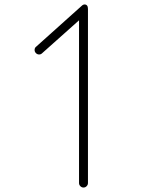

<svg xmlns="http://www.w3.org/2000/svg" viewBox="-20 -830 640 860"><path d="M374 -10Q374 -2 368 4Q362 10 354 10Q346 10 340 4Q334 -2 334 -10V-739L168 -591Q163 -586 155 -586Q147 -586 141 -592Q135 -598 135 -606Q135 -616 142 -621L345 -803Q352 -810 359 -810Q366 -810 370 -805Q374 -800 374 -790Z"/></svg>

Font: Tsukimi Rounded Light
Style: Regular
Weight: 300
Designer: Takashi Funayama
Foundry: Takashi Funayama
Version: Version 1.032; ttfautohint (v1.8.3)